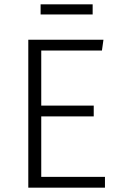

<svg xmlns="http://www.w3.org/2000/svg" viewBox="-20 -869 552 889"><path d="M409 -802V-849H168V-802ZM459 -685H111V0H466V-50H171V-330H414V-380H171V-635H452Z"/></svg>

Font: FiraGO Light
Style: Regular
Weight: 300
Designer: bBox Type
Foundry: bBox Type GmbH
Version: Version 1.001;PS 001.001;hotconv 1.0.88;makeotf.lib2.5.64775